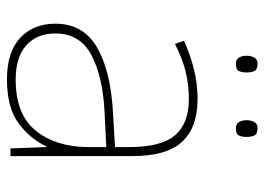

<svg xmlns="http://www.w3.org/2000/svg" viewBox="-124 -625 759 551"><g transform="rotate(90 255.5 -349.5)"><path d="M264 -537Q346 -537 387 -492.5Q428 -448 428 -350V0H406L402 -103H400Q379 -57 334 -23.5Q289 10 208 10Q129 10 88.5 -28Q48 -66 48 -129Q48 -208 114.5 -247.5Q181 -287 299 -294L402 -300V-343Q402 -433 368 -472.5Q334 -512 264 -512Q224 -512 186.5 -503Q149 -494 106 -472L97 -498Q137 -516 178.5 -526.5Q220 -537 264 -537ZM301 -270Q199 -265 137.5 -232Q76 -199 76 -129Q76 -76 110 -45.5Q144 -15 208 -15Q308 -15 354.5 -72Q401 -129 402 -220V-275ZM140 -678Q140 -690 145 -699.5Q150 -709 163 -709Q180 -709 184 -699.5Q188 -690 188 -678Q188 -665 184 -656Q180 -647 163 -647Q150 -647 145 -656Q140 -665 140 -678ZM325 -678Q325 -690 330 -699.5Q335 -709 348 -709Q365 -709 369 -699.5Q373 -690 373 -678Q373 -665 369 -656Q365 -647 348 -647Q335 -647 330 -656Q325 -665 325 -678Z"/></g></svg>

Font: Noto Sans Myanmar UI Thin
Style: Regular
Weight: 100
Designer: Monotype Design Team
Foundry: Monotype Imaging Inc.
Version: Version 2.103; ttfautohint (v1.8.4.7-5d5b)